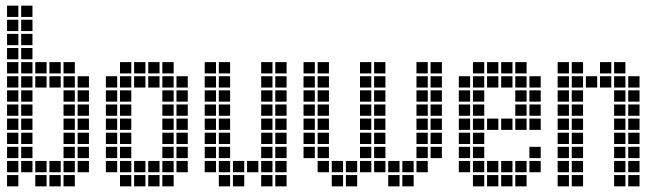

<svg xmlns="http://www.w3.org/2000/svg" viewBox="-20 -665 2340 680"><path d="M5 -495V-455H45V-495ZM5 -445V-405H45V-445ZM5 -395V-355H45V-395ZM5 -345V-305H45V-345ZM5 -295V-255H45V-295ZM5 -245V-205H45V-245ZM5 -195V-155H45V-195ZM5 -145V-105H45V-145ZM5 -95V-55H45V-95ZM5 -45V-5H45V-45ZM5 -545V-505H45V-545ZM5 -595V-555H45V-595ZM5 -645V-605H45V-645ZM55 -495V-455H95V-495ZM55 -445V-405H95V-445ZM55 -395V-355H95V-395ZM55 -345V-305H95V-345ZM55 -295V-255H95V-295ZM55 -245V-205H95V-245ZM55 -195V-155H95V-195ZM55 -145V-105H95V-145ZM55 -95V-55H95V-95ZM55 -645V-605H95V-645ZM55 -595V-555H95V-595ZM55 -545V-505H95V-545ZM105 -95V-55H145V-95ZM105 -45V-5H145V-45ZM155 -45V-5H195V-45ZM155 -95V-55H195V-95ZM105 -445V-405H145V-445ZM155 -445V-405H195V-445ZM205 -445V-405H245V-445ZM205 -395V-355H245V-395ZM205 -345V-305H245V-345ZM205 -295V-255H245V-295ZM205 -245V-205H245V-245ZM205 -195V-155H245V-195ZM205 -145V-105H245V-145ZM205 -95V-55H245V-95ZM205 -45V-5H245V-45ZM255 -395V-355H295V-395ZM255 -345V-305H295V-345ZM255 -295V-255H295V-295ZM255 -245V-205H295V-245ZM255 -195V-155H295V-195ZM255 -145V-105H295V-145ZM255 -95V-55H295V-95ZM105 -395V-355H145V-395ZM155 -395V-355H195V-395Z M355 -395V-355H395V-395ZM355 -345V-305H395V-345ZM355 -295V-255H395V-295ZM355 -245V-205H395V-245ZM355 -195V-155H395V-195ZM355 -145V-105H395V-145ZM355 -95V-55H395V-95ZM405 -445V-405H445V-445ZM405 -395V-355H445V-395ZM405 -345V-305H445V-345ZM405 -295V-255H445V-295ZM405 -245V-205H445V-245ZM405 -195V-155H445V-195ZM405 -145V-105H445V-145ZM405 -95V-55H445V-95ZM405 -45V-5H445V-45ZM455 -95V-55H495V-95ZM455 -45V-5H495V-45ZM505 -45V-5H545V-45ZM505 -95V-55H545V-95ZM455 -445V-405H495V-445ZM505 -445V-405H545V-445ZM555 -445V-405H595V-445ZM555 -395V-355H595V-395ZM555 -345V-305H595V-345ZM555 -295V-255H595V-295ZM555 -245V-205H595V-245ZM555 -195V-155H595V-195ZM555 -145V-105H595V-145ZM555 -95V-55H595V-95ZM555 -45V-5H595V-45ZM605 -395V-355H645V-395ZM605 -345V-305H645V-345ZM605 -295V-255H645V-295ZM605 -245V-205H645V-245ZM605 -195V-155H645V-195ZM605 -145V-105H645V-145ZM605 -95V-55H645V-95ZM505 -395V-355H545V-395ZM455 -395V-355H495V-395Z M705 -445V-405H745V-445ZM705 -395V-355H745V-395ZM705 -345V-305H745V-345ZM705 -295V-255H745V-295ZM705 -245V-205H745V-245ZM705 -195V-155H745V-195ZM705 -145V-105H745V-145ZM705 -95V-55H745V-95ZM755 -445V-405H795V-445ZM755 -395V-355H795V-395ZM755 -345V-305H795V-345ZM755 -295V-255H795V-295ZM755 -245V-205H795V-245ZM755 -195V-155H795V-195ZM755 -145V-105H795V-145ZM755 -95V-55H795V-95ZM755 -45V-5H795V-45ZM905 -445V-405H945V-445ZM905 -395V-355H945V-395ZM905 -345V-305H945V-345ZM905 -295V-255H945V-295ZM905 -245V-205H945V-245ZM905 -195V-155H945V-195ZM905 -145V-105H945V-145ZM905 -95V-55H945V-95ZM905 -45V-5H945V-45ZM955 -45V-5H995V-45ZM955 -95V-55H995V-95ZM955 -145V-105H995V-145ZM955 -195V-155H995V-195ZM955 -245V-205H995V-245ZM955 -295V-255H995V-295ZM955 -345V-305H995V-345ZM955 -395V-355H995V-395ZM955 -445V-405H995V-445ZM805 -95V-55H845V-95ZM855 -95V-55H895V-95ZM805 -45V-5H845V-45Z M1055 -445V-405H1095V-445ZM1055 -395V-355H1095V-395ZM1055 -345V-305H1095V-345ZM1055 -295V-255H1095V-295ZM1055 -245V-205H1095V-245ZM1055 -195V-155H1095V-195ZM1055 -145V-105H1095V-145ZM1105 -445V-405H1145V-445ZM1105 -395V-355H1145V-395ZM1105 -345V-305H1145V-345ZM1105 -295V-255H1145V-295ZM1105 -245V-205H1145V-245ZM1105 -195V-155H1145V-195ZM1105 -145V-105H1145V-145ZM1105 -95V-55H1145V-95ZM1155 -45V-5H1195V-45ZM1455 -445V-405H1495V-445ZM1505 -445V-405H1545V-445ZM1455 -395V-355H1495V-395ZM1505 -395V-355H1545V-395ZM1505 -345V-305H1545V-345ZM1505 -295V-255H1545V-295ZM1455 -345V-305H1495V-345ZM1455 -295V-255H1495V-295ZM1455 -245V-205H1495V-245ZM1455 -195V-155H1495V-195ZM1505 -245V-205H1545V-245ZM1505 -195V-155H1545V-195ZM1505 -145V-105H1545V-145ZM1455 -95V-55H1495V-95ZM1455 -145V-105H1495V-145ZM1405 -45V-5H1445V-45ZM1255 -95V-55H1295V-95ZM1305 -95V-55H1345V-95ZM1155 -95V-55H1195V-95ZM1405 -95V-55H1445V-95ZM1255 -145V-105H1295V-145ZM1305 -145V-105H1345V-145ZM1255 -195V-155H1295V-195ZM1305 -195V-155H1345V-195ZM1305 -245V-205H1345V-245ZM1255 -245V-205H1295V-245ZM1255 -295V-255H1295V-295ZM1305 -295V-255H1345V-295ZM1205 -45V-5H1245V-45ZM1355 -45V-5H1395V-45ZM1355 -95V-55H1395V-95ZM1205 -95V-55H1245V-95ZM1255 -345V-305H1295V-345ZM1255 -395V-355H1295V-395ZM1305 -395V-355H1345V-395ZM1305 -345V-305H1345V-345ZM1255 -445V-405H1295V-445ZM1305 -445V-405H1345V-445Z M1655 -45V-5H1695V-45ZM1705 -45V-5H1745V-45ZM1755 -45V-5H1795V-45ZM1805 -45V-5H1845V-45ZM1605 -95V-55H1645V-95ZM1655 -95V-55H1695V-95ZM1705 -95V-55H1745V-95ZM1755 -95V-55H1795V-95ZM1805 -95V-55H1845V-95ZM1855 -95V-55H1895V-95ZM1655 -445V-405H1695V-445ZM1705 -445V-405H1745V-445ZM1755 -445V-405H1795V-445ZM1805 -445V-405H1845V-445ZM1605 -395V-355H1645V-395ZM1605 -345V-305H1645V-345ZM1605 -295V-255H1645V-295ZM1605 -245V-205H1645V-245ZM1605 -195V-155H1645V-195ZM1605 -145V-105H1645V-145ZM1655 -395V-355H1695V-395ZM1655 -345V-305H1695V-345ZM1655 -295V-255H1695V-295ZM1655 -245V-205H1695V-245ZM1655 -195V-155H1695V-195ZM1655 -145V-105H1695V-145ZM1705 -245V-205H1745V-245ZM1755 -245V-205H1795V-245ZM1805 -245V-205H1845V-245ZM1855 -245V-205H1895V-245ZM1805 -395V-355H1845V-395ZM1805 -345V-305H1845V-345ZM1805 -295V-255H1845V-295ZM1855 -395V-355H1895V-395ZM1855 -345V-305H1895V-345ZM1855 -295V-255H1895V-295ZM1855 -145V-105H1895V-145ZM1755 -395V-355H1795V-395ZM1705 -395V-355H1745V-395Z M1955 -445V-405H1995V-445ZM1955 -395V-355H1995V-395ZM1955 -345V-305H1995V-345ZM1955 -295V-255H1995V-295ZM1955 -245V-205H1995V-245ZM1955 -195V-155H1995V-195ZM1955 -145V-105H1995V-145ZM1955 -95V-55H1995V-95ZM1955 -45V-5H1995V-45ZM2005 -45V-5H2045V-45ZM2005 -95V-55H2045V-95ZM2005 -145V-105H2045V-145ZM2005 -195V-155H2045V-195ZM2005 -245V-205H2045V-245ZM2005 -295V-255H2045V-295ZM2005 -345V-305H2045V-345ZM2005 -395V-355H2045V-395ZM2005 -445V-405H2045V-445ZM2105 -445V-405H2145V-445ZM2155 -445V-405H2195V-445ZM2205 -395V-355H2245V-395ZM2205 -345V-305H2245V-345ZM2205 -295V-255H2245V-295ZM2205 -245V-205H2245V-245ZM2205 -195V-155H2245V-195ZM2205 -145V-105H2245V-145ZM2205 -95V-55H2245V-95ZM2205 -45V-5H2245V-45ZM2155 -395V-355H2195V-395ZM2155 -345V-305H2195V-345ZM2155 -295V-255H2195V-295ZM2155 -245V-205H2195V-245ZM2155 -195V-155H2195V-195ZM2155 -145V-105H2195V-145ZM2155 -95V-55H2195V-95ZM2155 -45V-5H2195V-45ZM2105 -395V-355H2145V-395ZM2055 -395V-355H2095V-395Z"/></svg>

Font: Nose Transport 13 Square
Style: Regular
Weight: 400
Designer: Nico Rohrbach
Foundry: Nose
Version: Version 1.400;Glyphs 3.2.3 (3260)